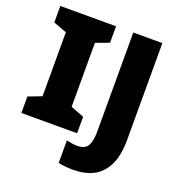

<svg xmlns="http://www.w3.org/2000/svg" viewBox="-162 -847 1116 1204"><g transform="rotate(20 396.0 -245.0)"><path d="M406 0H34V-110L123 -144V-571L34 -604V-714H406V-604L317 -571V-144L406 -110ZM461 224Q428 224 403.5 221Q379 218 361 214V64Q377 67 394.5 70.5Q412 74 432 74Q484 74 502.5 42.5Q521 11 521 -53V-714H715V-70Q715 37 682.5 102Q650 167 593 195.5Q536 224 461 224Z"/></g></svg>

Font: Noto Sans Black
Style: Regular
Weight: 900
Designer: Monotype Design Team
Foundry: Monotype Imaging Inc.
Version: Version 2.007